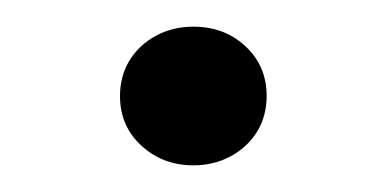

<svg xmlns="http://www.w3.org/2000/svg" viewBox="-20 -399 290 144"><path d="M125 -275Q102 -275 86 -289.8Q70 -304.5 70 -327Q70 -342 77.2 -353.8Q84.5 -365.5 97 -372.2Q109.5 -379 125 -379Q148.5 -379 164.2 -364.2Q180 -349.5 180 -327Q180 -312 172.8 -300.2Q165.5 -288.5 153 -281.8Q140.5 -275 125 -275Z"/></svg>

Font: Geologica Cursive Thin
Style: Regular
Weight: 250
Designer: Sindre Bremnes, Frode Helland
Foundry: Monokrom Skriftforlag AS
Version: Version 1.010;gftools[0.9.28]